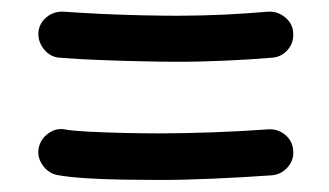

<svg xmlns="http://www.w3.org/2000/svg" viewBox="-20 -461 551 322"><path d="M44.4 -406.7Q45.9 -422.4 58.3 -432.4Q70.8 -442.4 86.9 -441.4Q113.8 -439.5 149.7 -437.7Q185.5 -436 220.2 -435.3Q254.9 -434.6 276.9 -434.6Q316.4 -434.6 356.4 -436.5Q396.5 -438.5 429.7 -441.4Q445.3 -442.4 458 -432.1Q470.7 -421.9 471.7 -406.2Q473.1 -390.1 462.9 -377.9Q452.6 -365.7 437 -364.3Q401.9 -361.3 360.4 -359.4Q318.8 -357.4 276.9 -357.4Q253.9 -357.4 218.8 -358.2Q183.6 -358.9 146.2 -360.4Q108.9 -361.8 79.1 -364.3Q64 -365.7 53.7 -378.4Q43.5 -391.1 44.4 -406.7ZM44.9 -212.9Q48.3 -228.5 61.8 -237.8Q75.2 -247.1 90.3 -243.7Q100.1 -241.7 128.2 -240.2Q156.2 -238.8 189.7 -238Q223.1 -237.3 248 -237.3Q286.1 -237.3 334.7 -239Q383.3 -240.7 430.2 -244.1Q445.8 -245.1 458.3 -234.9Q470.7 -224.6 471.7 -208.5Q473.1 -192.9 462.6 -180.7Q452.1 -168.5 436 -167Q387.7 -163.6 337.9 -161.4Q288.1 -159.2 248 -159.2Q221.2 -159.2 188 -159.7Q154.8 -160.2 124.5 -162.1Q94.2 -164.1 75.7 -167.5Q60.5 -170.9 51.3 -184.3Q42 -197.8 44.9 -212.9Z"/></svg>

Font: Mikhak SemiBold
Style: Regular
Weight: 600
Designer: Amin Abedi
Version: Version 3.3